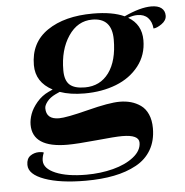

<svg xmlns="http://www.w3.org/2000/svg" viewBox="-50 -536 757 786"><g transform="rotate(-5 328.0 -143.0)"><path d="M301.3 -180.7Q363.8 -180.7 399.7 -229.5Q435.5 -278.3 435.5 -365.7Q435.5 -454.6 354.5 -454.6Q294.4 -454.6 256.6 -398.4Q218.8 -342.3 218.8 -257.8Q218.8 -216.8 238.3 -198.7Q257.8 -180.7 301.3 -180.7ZM275.9 175.8Q334.5 175.8 386.2 162.4Q438 148.9 470.9 122.8Q503.9 96.7 503.9 64Q503.9 31.2 435.1 31.2Q406.7 31.2 327.9 39.1Q249 46.9 209.5 46.9Q65.9 46.9 65.9 -47.9Q65.9 -68.4 74.2 -91.6Q82.5 -114.7 102.8 -138.7Q123 -162.6 151.4 -175.8L168.5 -183.6Q100.6 -219.2 100.6 -289.6Q100.6 -381.8 171.6 -430.4Q242.7 -479 359.4 -479Q439.5 -479 488.3 -456.5Q554.7 -487.3 600.1 -487.3Q627.4 -487.3 641.6 -476.1Q655.8 -464.8 655.8 -444.8Q655.8 -425.3 635.7 -411.1Q615.7 -397 601.6 -396.5Q599.1 -424.8 583.5 -440.9Q567.9 -457 540.5 -457Q522 -457 502 -449.2Q556.2 -417.5 556.2 -352.5Q556.2 -292 521 -246.8Q485.8 -201.7 427.7 -179Q369.6 -156.2 296.9 -156.2Q239.3 -156.2 196.3 -171.4L178.2 -163.1Q155.8 -152.3 143.8 -137Q131.8 -121.6 131.8 -109.9Q131.8 -64 184.6 -64Q214.8 -64 304.4 -86.9Q394 -109.9 437 -109.9Q461.9 -109.9 483.2 -104Q504.4 -98.1 523.2 -85Q542 -71.8 552.7 -47.6Q563.5 -23.4 563.5 9.8Q563.5 61 541.7 98.4Q520 135.7 479.7 157.7Q439.5 179.7 387.7 189.9Q335.9 200.2 271.5 200.2Q166.5 200.2 102.5 177Q38.6 153.8 38.6 115.2V114.3Q38.6 89.4 54.4 78.1Q70.3 66.9 90.8 66.9Q103 66.9 109.9 70.3Q102.5 87.9 102.5 103Q102.5 135.7 150.1 155.8Q197.8 175.8 275.9 175.8Z"/></g></svg>

Font: QumpellkaNo12
Style: Regular
Weight: 500
Designer: gluk (gluksza@wp.pl)
Foundry: gluk (gluksza@wp.pl)
Version: Version 00.480